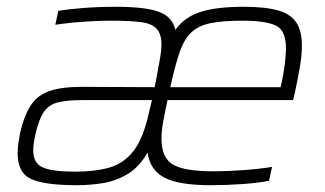

<svg xmlns="http://www.w3.org/2000/svg" viewBox="-20 -538 959 566"><path d="M207 8Q113 8 72.5 -10Q32 -28 32 -86Q32 -99 34 -114Q36 -129 39 -145Q51 -197 70.5 -227Q90 -257 125.5 -269.5Q161 -282 221 -282Q274 -282 328 -281.5Q382 -281 436 -281L444 -323Q449 -349 452.5 -370Q456 -391 456 -406Q456 -438 441.5 -453.5Q427 -469 394 -473Q361 -477 306 -477Q283 -477 252 -475.5Q221 -474 191.5 -471Q162 -468 143 -465L152 -506Q181 -511 226 -514.5Q271 -518 323 -518Q407 -518 447.5 -503.5Q488 -489 497 -450Q523 -487 570 -502.5Q617 -518 698 -518Q763 -518 800.5 -507Q838 -496 854 -471Q870 -446 870 -403Q870 -376 864 -340.5Q858 -305 848 -259L844 -243H474Q466 -207 461 -179Q456 -151 456 -130Q456 -73 489.5 -53Q523 -33 610 -33Q649 -33 697.5 -36.5Q746 -40 782 -46L773 -5Q744 1 696 4.5Q648 8 602 8Q507 8 464.5 -14.5Q422 -37 415 -88Q390 -45 355.5 -24.5Q321 -4 282.5 2Q244 8 207 8ZM482 -281H807L811 -298Q816 -321 819.5 -349Q823 -377 823 -395Q823 -449 792.5 -463Q762 -477 695 -477Q638 -477 602 -470Q566 -463 544.5 -443Q523 -423 509.5 -384Q496 -345 482 -281ZM202 -32Q260 -32 302.5 -44Q345 -56 374 -93.5Q403 -131 420 -210L428 -243H225Q177 -243 150 -236Q123 -229 108.5 -207Q94 -185 84 -140Q81 -127 79.5 -115.5Q78 -104 78 -94Q78 -57 106 -44.5Q134 -32 202 -32Z"/></svg>

Font: Saira ExtraLight
Style: Italic
Weight: 200
Italic angle: -12°
Designer: Hector Gatti with collaboration of the Omnibus-Type team
Foundry: Omnibus-Type
Version: Version 1.100; ttfautohint (v1.8.3)